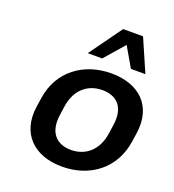

<svg xmlns="http://www.w3.org/2000/svg" viewBox="-144 -905 933 1028"><g transform="rotate(20 323.0 -391.0)"><path d="M324.7 10.7C482.9 10.7 609.4 -84 632.3 -244.1L640.1 -295.9C663.1 -456.1 563 -549.3 404.8 -549.3C246.6 -549.3 118.7 -456.1 95.7 -295.9L87.9 -244.1C64.9 -84 166.5 10.7 324.7 10.7ZM329.6 -607.4 427.7 -720.2 493.2 -607.4H575.7L494.6 -793.5H381.3L247.1 -607.4ZM339.4 -89.8C259.3 -89.8 205.6 -139.2 220.2 -244.1L227.5 -295.9C242.7 -400.4 310.5 -448.7 390.1 -448.7C469.7 -448.7 523.4 -399.9 508.3 -295.9L501 -244.1C486.3 -139.6 418.5 -89.8 339.4 -89.8Z"/></g></svg>

Font: Winston SemiBold
Style: Italic
Weight: 600
Italic angle: -8.13011°
Designer: Vernon Adams, Kim Jin-seong, David Berlow, Cristiano Sobral
Foundry: The Winston Project Authors
Version: Version 3.004